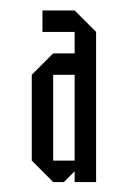

<svg xmlns="http://www.w3.org/2000/svg" viewBox="-20 -687 248 373"><path d="M83.3 -375H125V-541.7H83.3ZM83.3 -333.3 41.7 -375V-541.7L83.3 -583.3H125V-625H62.5V-666.7H125L166.7 -625V-333.3H125V-354.2L104.2 -333.3Z"/></svg>

Font: Yulong
Style: Regular
Weight: 400
Designer: GGBotNet
Foundry: f0n7.com
Version: 1.00